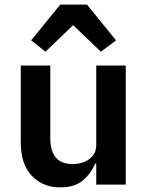

<svg xmlns="http://www.w3.org/2000/svg" viewBox="-20 -800 640 832"><path d="M357 -780 483 -625 417 -576 297 -691 177 -576 115 -625 241 -780ZM397 -91H392Q375 -49 339.5 -18.5Q304 12 241 12Q165 12 117.5 -38.5Q70 -89 70 -183V-516H198V-201Q198 -89 295 -89Q314 -89 332.5 -94Q351 -99 365.5 -109.5Q380 -120 388.5 -135Q397 -150 397 -171V-516H525V0H397Z"/></svg>

Font: IBM Plex Mono SmBld
Style: Regular
Weight: 600
Monospace: yes
Designer: Mike Abbink, Paul van der Laan, Pieter van Rosmalen
Foundry: Bold Monday
Version: Version 2.3